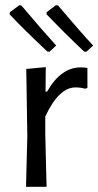

<svg xmlns="http://www.w3.org/2000/svg" viewBox="-20 -718 378 738"><path d="M196 -543 170 -519 162 -520Q72 -604 17 -663L18 -671L54 -698L62 -697Q150 -593 196 -543ZM338 -543 312 -519 303 -520Q222 -597 159 -663V-671L195 -698L203 -697Q291 -593 338 -543ZM156 -460 155 -366H161Q214 -459 290 -459Q302 -459 316 -457V-380L307 -377Q290 -382 270 -382Q206 -382 154 -270V-201L159 0H80L85 -194L81 -453Z"/></svg>

Font: Alegreya Sans SC
Style: Regular
Weight: 400
Designer: Juan Pablo del Peral
Foundry: Huerta Tipografica
Version: Version 2.007